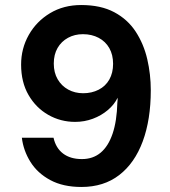

<svg xmlns="http://www.w3.org/2000/svg" viewBox="-20 -732 676 764"><path d="M304 12Q231 12 180 -15.5Q129 -43 101 -88Q73 -133 67 -184H193Q202 -143 231 -121Q260 -99 306 -99Q350 -99 380.5 -124.5Q411 -150 428 -200Q445 -250 447 -324Q448 -329 448 -334Q448 -339 448 -343Q435 -316 409 -294Q383 -272 349.5 -259.5Q316 -247 279 -247Q221 -247 172 -275Q123 -303 93.5 -354Q64 -405 64 -475Q64 -539 94.5 -593Q125 -647 179 -679.5Q233 -712 303 -712Q381 -712 434.5 -683.5Q488 -655 520 -606Q552 -557 566 -496.5Q580 -436 580 -373Q580 -256 548 -169.5Q516 -83 454.5 -35.5Q393 12 304 12ZM311 -361Q345 -361 372.5 -375Q400 -389 415 -415.5Q430 -442 430 -478Q430 -514 415 -540.5Q400 -567 372.5 -581.5Q345 -596 310 -596Q277 -596 250.5 -581.5Q224 -567 209 -541Q194 -515 194 -479Q194 -443 209.5 -416.5Q225 -390 251.5 -375.5Q278 -361 311 -361Z"/></svg>

Font: DM Sans 9pt
Style: Bold
Weight: 700
Designer: Colophon Foundry, Jonny Pinhorn
Foundry: Colophon Foundry
Version: Version 4.004;gftools[0.9.30]